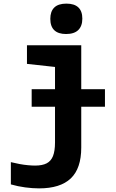

<svg xmlns="http://www.w3.org/2000/svg" viewBox="-20 -796 640 1061"><path d="M155 -206V-303H560V-206ZM196 245Q160 245 119 239.5Q78 234 40 223V100Q64 106 88.5 110.5Q113 115 135.5 117Q158 119 174 119Q214 119 238 106.5Q262 94 273 66Q284 38 284 -9V-426L129 -443V-546H429V19Q429 135 371 190Q313 245 196 245ZM345 -608Q302 -608 280 -629Q258 -650 258 -692Q258 -733 280 -754.5Q302 -776 347 -776Q391 -776 413 -755Q435 -734 435 -693Q435 -652 412.5 -630Q390 -608 345 -608Z"/></svg>

Font: Noto Sans Mono
Style: Bold
Weight: 700
Designer: Monotype Design Team
Foundry: Monotype Imaging Inc.
Version: Version 2.014